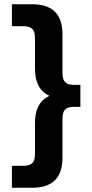

<svg xmlns="http://www.w3.org/2000/svg" viewBox="-20 -751 433 900"><path d="M35.8 129V26.1H89.7Q119.2 26.1 131.6 13.2Q144 0.4 144 -29.4V-173.9Q144 -314.8 284.9 -314.8V-288.6Q144 -288.6 144 -429.5V-572Q144 -602.1 131.6 -615.1Q119.2 -628.1 89.7 -628.1H35.8V-731H131.9Q272.9 -731 272.9 -590V-408.7Q272.9 -378.9 285.3 -366Q297.6 -353.1 327.2 -353.1H356.8V-250.2H327.2Q297.6 -250.2 285.3 -237.6Q272.9 -224.9 272.9 -194.7V-12Q272.9 129 131.9 129Z"/></svg>

Font: Wix Madefor Display
Style: Regular
Weight: 400
Designer: Dalton Maag Ltd
Foundry: Dalton Maag Ltd
Version: Version 3.100